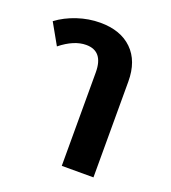

<svg xmlns="http://www.w3.org/2000/svg" viewBox="-102 -594 598 672"><g transform="rotate(20 197.0 -258.5)"><path d="M203 0V-348Q203 -427 139 -427Q94 -427 44 -387L0 -465Q32 -489 74 -503Q116 -517 159 -517Q235 -517 278 -475Q321 -433 321 -357V0Z"/></g></svg>

Font: Noto Sans Thai Looped UI Medium
Style: Regular
Weight: 500
Designer: Cadson Demak Team
Foundry: Cadson Demak Co., Ltd.
Version: Version 1.000; ttfautohint (v1.8.4.7-5d5b)